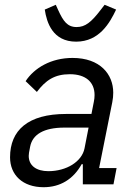

<svg xmlns="http://www.w3.org/2000/svg" viewBox="-20 -770 564 802"><path d="M298 -596C395 -596 439 -675 465 -730L417 -750L400 -728C361 -677 336 -657 300 -657C261 -657 244 -682 223 -728L213 -750L167 -730C175 -676 200 -596 298 -596ZM162 12C231 12 286 -21 321 -84H326V0H454L467 -68H394L449 -343C452 -358 453 -370 453 -383C453 -460 398 -528 283 -528C193 -528 123 -486 87 -431L134 -386C171 -435 208 -460 272 -460C337 -460 375 -428 375 -373C375 -363 374 -355 372 -345L362 -294H256C97 -294 22 -226 22 -113C22 -39 75 12 162 12ZM182 -55C132 -55 100 -78 100 -119C100 -126 101 -133 106 -158C116 -208 162 -237 249 -237H350L333 -150C322 -95 258 -55 182 -55Z"/></svg>

Font: Braiins Sans
Style: Italic
Weight: 400
Italic angle: -11.31°
Designer: Mike Abbink, Paul van der Laan, Pieter van Rosmalen, Jiri Chlebus, Lubos Buracinsky
Foundry: Bold Monday, Sudetype
Version: Version 1.000;hotconv 1.0.109;makeotfexe 2.5.65596